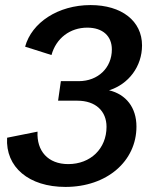

<svg xmlns="http://www.w3.org/2000/svg" viewBox="-20 -722 603 757"><path d="M238 15C401 15 518 -86 518 -223C518 -298 477 -350 410 -366C487 -390 540 -460 540 -543C540 -639 460 -702 337 -702C209 -702 105 -633 79 -538L183 -505C201 -571 256 -613 324 -613C385 -613 421 -580 421 -527C421 -455 367 -402 290 -402H220L209 -325H285C357 -325 400 -284 400 -222C400 -136 337 -75 249 -75C169 -75 124 -127 128 -203L8 -179C1 -63 94 15 238 15Z"/></svg>

Font: Ronzino Medium
Style: Italic
Weight: 500
Italic angle: -7.99998°
Designer: Nunzio Mazzaferro
Foundry: Collletttivo
Version: Version 1.000;Glyphs 3.3 (3337)